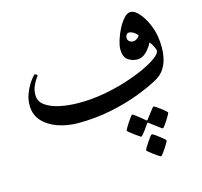

<svg xmlns="http://www.w3.org/2000/svg" viewBox="-126 -723 1263 1200"><g transform="rotate(-15 505.0 -122.5)"><path d="M951.2 -319.8Q951.2 -183.1 861.8 -132.3Q806.6 -101.1 724.1 -69.6Q641.6 -38.1 539.8 -17.1Q438 3.9 325.2 3.9Q255.9 3.9 195.1 -17.1Q134.3 -38.1 96.7 -79.3Q59.1 -120.6 59.1 -181.2Q59.1 -217.8 70.6 -250.2Q82 -282.7 97.4 -307.9Q112.8 -333 125.5 -347.2Q138.2 -361.3 140.1 -361.3Q143.1 -361.3 149.4 -356.9Q155.8 -352.5 155.8 -350.1Q155.8 -347.2 144.5 -332.3Q133.3 -317.4 122.1 -292Q110.8 -266.6 110.8 -233.4Q110.8 -193.4 145.3 -167.7Q179.7 -142.1 237.3 -129.4Q294.9 -116.7 364.7 -116.7Q443.4 -116.7 522.2 -130.6Q601.1 -144.5 671.9 -167Q742.7 -189.5 797.6 -215.1Q852.5 -240.7 884.3 -264.9Q916 -289.1 916 -305.7Q916 -316.4 905.8 -335.7Q895.5 -355 884.8 -368.2Q871.1 -338.9 844.5 -311.8Q817.9 -284.7 784.7 -284.7Q752 -284.7 724.6 -304Q697.3 -323.2 697.3 -374Q697.3 -396.5 708 -431.4Q718.8 -466.3 736.6 -501Q754.4 -535.6 775.9 -559.1Q797.4 -582.5 818.8 -582.5Q838.4 -582.5 858.6 -564.5Q878.9 -546.4 896.2 -519.3Q913.6 -492.2 923.8 -465.3Q939.9 -425.8 945.6 -389.9Q951.2 -354 951.2 -319.8ZM830.1 -426.8Q827.1 -436.5 809.3 -448.7Q791.5 -460.9 773.9 -460.9Q766.1 -460.9 759.8 -452.4Q753.4 -443.8 753.4 -432.6Q753.4 -418 763.9 -409.4Q774.4 -400.9 788.6 -400.9Q803.2 -400.9 815.9 -410.9Q828.6 -420.9 830.1 -426.8ZM829.6 251Q829.6 254.4 822 268.1Q814.5 281.7 803.7 297.9Q793 314 783.4 326.2Q773.9 338.4 770 338.4Q768.1 338.4 755.6 330.3Q743.2 322.3 728 311Q712.9 299.8 701.4 290.3Q689.9 280.8 689.9 277.8Q689.9 274.4 698 260.7Q706.1 247.1 717 230.7Q728 214.4 737.3 202.4Q746.6 190.4 749.5 190.4Q753.4 190.4 765.9 198.7Q778.3 207 793 218.3Q807.6 229.5 818.6 239Q829.6 248.5 829.6 251ZM884.3 85.4Q884.3 88.9 876.7 102.5Q869.1 116.2 858.6 132.3Q848.1 148.4 839.1 160.4Q830.1 172.4 826.7 172.4Q824.7 172.4 813.2 164.3Q801.8 156.2 787.6 145.5Q773.4 134.8 762.5 126.5Q751.5 118.2 751 117.2Q746.6 113.8 743.7 113.8Q741.2 113.8 738.3 118.7Q737.8 119.6 730.5 130.1Q723.1 140.6 713.4 154.1Q703.6 167.5 695.1 177.7Q686.5 188 683.6 188Q681.2 188 668.9 179.7Q656.7 171.4 641.8 160.4Q627 149.4 615.7 139.9Q604.5 130.4 604.5 127.9Q604.5 124.5 612.5 110.6Q620.6 96.7 631.3 80.3Q642.1 64 651.1 52Q660.2 40 662.6 40Q666.5 40 678 48.1Q689.5 56.2 702.6 66.7Q715.8 77.1 725.6 85.4Q735.4 93.8 736.3 94.7Q741.2 99.1 743.2 99.1Q746.6 99.1 751 92.3Q752 91.3 759.5 81.1Q767.1 70.8 776.9 57.9Q786.6 44.9 794.9 35.2Q803.2 25.4 805.2 25.4Q808.6 25.4 821 33.4Q833.5 41.5 848.1 52.7Q862.8 64 873.5 73.5Q884.3 83 884.3 85.4Z"/></g></svg>

Font: Scheherazade New SemiBold
Style: Regular
Weight: 600
Designer: SIL International
Foundry: SIL International
Version: Version 4.000